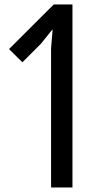

<svg xmlns="http://www.w3.org/2000/svg" viewBox="-20 -830 441 850"><path d="M300.8 -810.1V0H206.1V-616.2L212.9 -698.2H210.9L161.1 -636.2L79.1 -554.2L20 -612.8L217.8 -810.1Z"/></svg>

Font: Sinkin Sans 400 Regular
Style: Regular
Weight: 400
Designer: Keith Bates
Foundry: K-Type
Version: Sinkin Sans (version 1.0)  by Keith Bates   •   © 2014   www